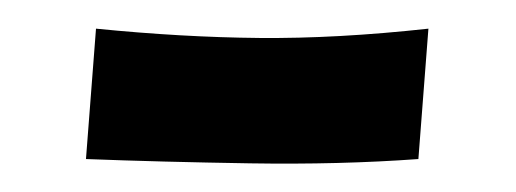

<svg xmlns="http://www.w3.org/2000/svg" viewBox="-20 -137 360 134"><path d="M40 -26 47 -117Q107 -111 161 -110.5Q215 -110 279 -117L272 -26Q217 -22 154.5 -23Q92 -24 40 -26Z"/></svg>

Font: Marhey Light SemiBold
Style: Regular
Weight: 600
Version: Version 1.000